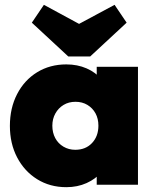

<svg xmlns="http://www.w3.org/2000/svg" viewBox="-20 -766 643 796"><path d="M255 10Q187 10 134 -23Q81 -56 51 -113.5Q21 -171 21 -244Q21 -318 51 -376Q81 -434 134 -466.5Q187 -499 255 -499Q301 -499 339 -482.5Q377 -466 401.5 -436Q426 -406 431 -368V-122Q426 -83 401.5 -53.5Q377 -24 339 -7Q301 10 255 10ZM292 -145Q335 -145 361.5 -173Q388 -201 388 -245Q388 -274 376 -296Q364 -318 342.5 -331Q321 -344 293 -344Q265 -344 243.5 -331Q222 -318 209.5 -295.5Q197 -273 197 -245Q197 -216 209 -193.5Q221 -171 243 -158Q265 -145 292 -145ZM381 0V-131L406 -251L381 -369V-489H552V0ZM455 -746 505 -672 354 -532H263L112 -672L162 -746L376 -630H239Z"/></svg>

Font: Outfit Thin ExtraBold
Style: Regular
Weight: 800
Version: Version 1.100;gftools[0.9.27]